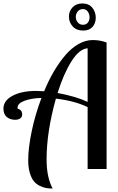

<svg xmlns="http://www.w3.org/2000/svg" viewBox="-63 -983 686 1117"><path d="M557.1 0H446.8V-359.9Q371.1 -396.5 262.2 -409.2Q208 -216.3 208 -55.2Q208 47.9 243.2 113.8Q222.2 113.8 205.1 110.8Q188 107.9 167.7 97.9Q147.5 87.9 133.5 70.8Q119.6 53.7 110.4 22.5Q101.1 -8.8 101.1 -50.8Q101.1 -122.6 121.6 -220.2Q142.1 -317.9 178.2 -413.1Q118.7 -411.6 78.9 -396.5Q39.1 -381.3 39.1 -356.9Q39.1 -353 40 -351.1Q65.9 -343.3 65.9 -317.9Q65.9 -301.3 54 -293.7Q42 -286.1 24.9 -286.1Q-3.4 -286.1 -23.2 -302Q-43 -317.9 -43 -351.1Q-43 -397.9 10.3 -426Q63.5 -454.1 147 -454.1Q161.6 -454.1 193.8 -452.1Q219.7 -515.1 250.2 -567.1Q280.8 -619.1 316.4 -661.1Q352.1 -703.1 393.3 -726.6Q434.6 -750 477.1 -750Q519.5 -750 557.1 -735.8ZM272 -441.9Q380.4 -421.9 446.8 -390.1V-702.1Q399.4 -699.2 353.5 -627.4Q307.6 -555.7 272 -441.9ZM420.9 -805.2Q381.8 -805.2 359.9 -829.3Q337.9 -853.5 337.9 -886.2Q337.9 -918 359.1 -940.4Q380.4 -962.9 416 -962.9Q453.6 -962.9 473.9 -938.2Q494.1 -913.6 494.1 -879.9Q494.1 -847.7 475.3 -826.4Q456.5 -805.2 420.9 -805.2ZM419.9 -838.9Q438 -838.9 448 -851.3Q458 -863.8 458 -881.8Q458 -900.9 447.8 -915.5Q437.5 -930.2 418.9 -930.2Q400.4 -930.2 389.2 -916.3Q377.9 -902.3 377.9 -884.8Q377.9 -867.2 389.2 -853Q400.4 -838.9 419.9 -838.9Z"/></svg>

Font: Lobster Two
Style: Regular
Weight: 400
Designer: Pablo Impallari
Foundry: Pablo Impallari. www.impallari.com
Version: Version 1.006